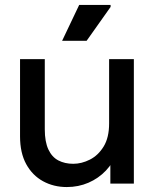

<svg xmlns="http://www.w3.org/2000/svg" viewBox="-20 -742 626 776"><path d="M521 -503V0H426V-135L453 -127Q438 -84 408 -52.5Q378 -21 337.5 -3.5Q297 14 250 14Q197 14 154 -9.5Q111 -33 86 -78.5Q61 -124 61 -191V-503H161V-219Q161 -169 175.5 -138Q190 -107 216 -93.5Q242 -80 276 -80Q310 -80 343.5 -97Q377 -114 399 -150Q421 -186 421 -243V-503ZM231 -577 300 -722H427V-714L330 -577Z"/></svg>

Font: Fustat SemiBold
Style: Regular
Weight: 600
Designer: Mohamed Gaber, Khaled Hosny, Laura Garcia Mut
Foundry: Kief Type Foundry, Alif Type Foundry, Hard Type Foundry
Version: Version 1.007